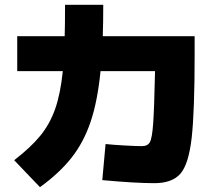

<svg xmlns="http://www.w3.org/2000/svg" viewBox="-20 -772 904 800"><path d="M406.2 -21.5 419.9 -171.9Q449.7 -168.5 499.3 -165.8Q548.8 -163.1 571.3 -163.1Q595.2 -163.1 604.5 -179.7Q613.8 -196.3 618.2 -257.3Q622.6 -318.4 626 -475.6H398.9Q386.7 -351.6 357.7 -265.1Q328.6 -178.7 277.8 -114.5Q227.1 -50.3 146.5 7.8L39.1 -104.5Q107.4 -157.2 147.2 -205.6Q187 -253.9 209.5 -317.1Q231.9 -380.4 241.7 -475.6H51.8V-621.1H249.5Q251 -661.1 251 -752H410.2Q410.2 -675.3 408.2 -621.1H791V-543.9Q791 -307.1 778.6 -197.5Q766.1 -87.9 731.7 -48.3Q697.3 -8.8 623 -8.8Q544.4 -8.8 406.2 -21.5Z"/></svg>

Font: Pretendard GOV Black
Style: Regular
Weight: 900
Designer: Base glyphs from Inter by Rasmus Andersson; Hangeul glyphs from Noto Sans CJK(Source Han Sans) by Jang Soo-young and Kan
Foundry: Kil Hyung-jin
Version: Version 1.309